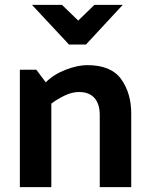

<svg xmlns="http://www.w3.org/2000/svg" viewBox="-20 -773 620 793"><path d="M112 -753H236L303 -688L370 -753H487L335 -589H265ZM169 -433Q202 -466 251.5 -485Q301 -504 340 -504Q439 -504 480.5 -446Q522 -388 522 -304V0H392V-298Q392 -344 370 -368.5Q348 -393 306 -393Q278 -393 247.5 -378.5Q217 -364 192 -345V0H62V-485H130Z"/></svg>

Font: Palanquin Dark
Style: Regular
Weight: 400
Designer: Pria Ravichandran
Version: Version 1.001